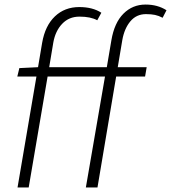

<svg xmlns="http://www.w3.org/2000/svg" viewBox="-20 -823 751 843"><path d="M328 -792Q387 -792 425 -767L407 -734Q378 -750 329 -750Q283 -750 253 -718.5Q223 -687 214 -636L196 -528H449L469 -646Q482 -723 522 -763Q562 -803 619 -803Q672 -803 711 -778L694 -745Q677 -754 660.5 -757.5Q644 -761 621 -761Q579 -761 552.5 -729.5Q526 -698 517 -647L497 -528H624L617 -487H490L408 0H357L441 -487H189L106 0H57L140 -487H56L65 -524L147 -528L165 -635Q178 -710 221 -751Q264 -792 328 -792Z"/></svg>

Font: Nebula Sans Light
Style: Regular
Weight: 300
Italic angle: -9°
Designer: Paul D. Hunt for Adobe (as Source Sans)
Foundry: Nebula Entertainment & Broadcasting LLC
Version: Version 1.010